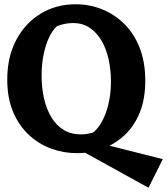

<svg xmlns="http://www.w3.org/2000/svg" viewBox="-20 -698 783 900"><path d="M676 182 352 3 387 -42 743 48ZM342 20Q278 20 219.5 -1.5Q161 -23 114.5 -66.5Q68 -110 41 -174.5Q14 -239 14 -325Q14 -432 56.5 -511.5Q99 -591 171.5 -634.5Q244 -678 334 -678Q400 -678 458.5 -654.5Q517 -631 563 -585.5Q609 -540 635 -473Q661 -406 661 -320Q661 -234 635 -170Q609 -106 563.5 -64Q518 -22 461 -1Q404 20 342 20ZM360 -68Q375 -68 389 -70.5Q403 -73 417 -77Q454 -107 477 -171.5Q500 -236 500 -317Q500 -369 489.5 -418Q479 -467 457 -505.5Q435 -544 401.5 -567Q368 -590 322 -590Q304 -590 285.5 -586.5Q267 -583 248 -576Q227 -558 210.5 -523.5Q194 -489 184.5 -443Q175 -397 175 -343Q175 -286 186.5 -236Q198 -186 221 -148Q244 -110 278.5 -89Q313 -68 360 -68Z"/></svg>

Font: Eczar SemiBold
Style: Regular
Weight: 600
Designer: Vaibhav Singh
Foundry: Rosetta Type Foundry
Version: Version 2.000